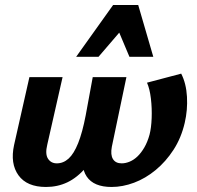

<svg xmlns="http://www.w3.org/2000/svg" viewBox="-20 -731 783 764"><path d="M163 13Q87 13 53.5 -33.5Q20 -80 36 -154L97 -424H229L168 -155Q159 -118 171 -99.5Q183 -81 206 -81Q232 -81 253 -100Q274 -119 291 -161.5Q308 -204 321 -272L349 -424H483L425 -147Q419 -115 429.5 -98Q440 -81 464 -81Q480 -81 496.5 -88Q513 -95 527.5 -109Q542 -123 554.5 -144.5Q567 -166 575 -195Q582 -222 583.5 -261Q585 -300 580.5 -338.5Q576 -377 565 -402L701 -438Q721 -399 724 -346Q727 -293 715 -242Q701 -182 670.5 -135Q640 -88 599.5 -54.5Q559 -21 513.5 -4Q468 13 424 13Q353 13 325 -28.5Q297 -70 314 -153L337 -266L394 -175Q358 -106 322.5 -65Q287 -24 248 -5.5Q209 13 163 13ZM283 -505 430 -711H530L487 -639L372 -505ZM495 -505 439 -638 430 -711H530L590 -505Z"/></svg>

Font: Ysabeau ExtraBold
Style: Italic
Weight: 800
Italic angle: -12°
Designer: Christian Thalmann (Catharsis Fonts)
Version: Version 2.002